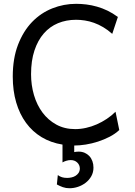

<svg xmlns="http://www.w3.org/2000/svg" viewBox="-20 -745 702 999"><path d="M600.6 -68.4Q579.1 -48.3 550.3 -33.4Q521.5 -18.6 490 -8.3Q458.5 2 426.3 7.1Q394 12.2 366.2 12.2V46.4Q371.1 45.4 376.2 44.7Q381.3 43.9 389.6 43.9Q406.2 43.9 420.4 50Q434.6 56.2 444.8 67.1Q455.1 78.1 460.7 93.5Q466.3 108.9 466.3 127Q466.3 151.9 455.1 171.9Q443.8 191.9 425.8 205.8Q407.7 219.7 385.7 227.1Q363.8 234.4 341.8 234.4Q322.8 234.4 306.9 228.8Q291 223.1 275.9 214.8L280.8 166Q291.5 173.8 302.7 177.2Q314 180.7 329.6 180.7Q340.3 180.7 351.8 178.2Q363.3 175.8 372.8 169.9Q382.3 164.1 388.7 154.8Q395 145.5 395.5 131.8Q395 112.8 381.6 100.3Q368.2 87.9 348.1 87.9Q336.4 87.9 324.7 91.6Q313 95.2 305.2 100.1V7.3Q244.6 -2.4 196.8 -31.2Q148.9 -60.1 115.5 -105.7Q82 -151.4 64.2 -212.2Q46.4 -272.9 46.4 -346.7Q46.4 -440.9 73.7 -512Q101.1 -583 146.7 -630.4Q192.4 -677.7 252 -701.4Q311.5 -725.1 376 -725.1Q402.3 -725.1 429.7 -721.7Q457 -718.3 484.6 -710.4Q512.2 -702.6 539.6 -689.5Q566.9 -676.3 593.3 -656.7L564 -568.8Q541 -589.4 517.1 -603.5Q493.2 -617.7 469.2 -626.2Q445.3 -634.8 421.6 -638.4Q397.9 -642.1 376 -642.1Q324.7 -642.1 281.7 -624.3Q238.8 -606.4 207.8 -570.8Q176.8 -535.2 159.2 -482.2Q141.6 -429.2 141.6 -358.9Q141.6 -302.2 156.7 -250.5Q171.9 -198.7 201.2 -159.4Q230.5 -120.1 273.2 -96.7Q315.9 -73.2 371.1 -73.2Q398.9 -73.2 427.5 -79.6Q456.1 -85.9 483.4 -97.9Q510.7 -109.9 535.6 -126.5Q560.5 -143.1 581.1 -163.6Z"/></svg>

Font: Andika Basic
Style: Regular
Weight: 400
Designer: Annie Olsen & Victor Gaultney
Foundry: SIL International
Version: Version 1.000